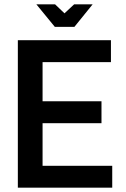

<svg xmlns="http://www.w3.org/2000/svg" viewBox="-20 -873 587 893"><path d="M63 0V-686H496V-584H178V-402H452V-300H178V-102H502V0ZM235 -748 149 -853H236L280 -811L325 -853H411L326 -748Z"/></svg>

Font: Archivo Narrow SemiBold
Style: Regular
Weight: 600
Designer: Hector Gatti
Foundry: Omnibus-Type
Version: Version 3.002